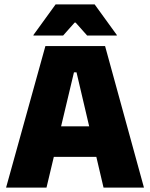

<svg xmlns="http://www.w3.org/2000/svg" viewBox="-20 -847 678 867"><path d="M7.5 0 185 -639H454.5L630 0H447.5L325.5 -520.5H314L190 0ZM175 -138.5V-276.5H461.5V-138.5ZM231 -827H407.5L507.5 -689V-686.5H373.5L321.5 -745H317L265 -686.5H131V-689Z"/></svg>

Font: Anek Tamil ExtraBold
Style: Regular
Weight: 800
Designer: Aadarsh Rajan (Tamil), Yesha Goshar (Latin)
Foundry: Ek Type
Version: Version 1.003